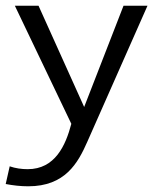

<svg xmlns="http://www.w3.org/2000/svg" viewBox="-34 -463 561 673"><path d="M-14 182C12 187 38 190 65 190C194 190 239 109 272 34L483 -443H399L261 -88L101 -443H18L216 -29C196 47 159 130 63 130C42 130 20 127 0 120Z"/></svg>

Font: KpMath
Style: Sans
Weight: 400
Version: Version 0.64